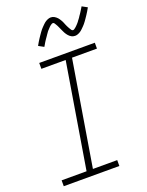

<svg xmlns="http://www.w3.org/2000/svg" viewBox="-175 -1050 869 1136"><g transform="rotate(-20 259.5 -482.5)"><path d="M373 0H23V-37H180L289 -698H136V-735H486V-698H329L220 -37H373ZM391 -813Q385 -813 379 -814.5Q373 -816 368 -819Q363 -822 358.5 -825.5Q354 -829 350.5 -833.5Q347 -838 343.5 -842.5Q340 -847 337.5 -852Q335 -857 332.5 -862Q330 -867 327.5 -872.5Q325 -878 322.5 -883.5Q320 -889 317.5 -894.5Q315 -900 312.5 -905Q310 -910 307 -914.5Q304 -919 301 -924Q298 -929 292 -929Q288 -929 284 -926.5Q280 -924 276.5 -921.5Q273 -919 269.5 -915.5Q266 -912 262 -907.5Q258 -903 256.5 -901.5Q255 -900 252.5 -897.5Q250 -895 248 -892Q246 -889 243.5 -885.5Q241 -882 238.5 -878.5Q236 -875 233.5 -871Q231 -867 228 -863Q225 -859 222 -854.5Q219 -850 216 -845.5Q213 -841 210 -836Q207 -831 204 -825.5Q201 -820 197 -814L164 -832Q170 -843 176 -853Q182 -863 188 -872Q194 -881 199.5 -889Q205 -897 210 -904Q215 -911 220 -917Q225 -923 230 -928Q235 -933 242.5 -940.5Q250 -948 257.5 -953Q265 -958 274 -961.5Q283 -965 292 -965Q298 -965 303.5 -963.5Q309 -962 314 -959Q319 -956 323.5 -952.5Q328 -949 332 -944.5Q336 -940 339 -935.5Q342 -931 345 -926Q348 -921 350.5 -916Q353 -911 355 -905.5Q357 -900 359.5 -894.5Q362 -889 364.5 -883.5Q367 -878 370 -873Q373 -868 375.5 -863.5Q378 -859 381.5 -854Q385 -849 391 -849Q395 -849 398.5 -851.5Q402 -854 405.5 -856.5Q409 -859 412.5 -862.5Q416 -866 420.5 -870.5Q425 -875 426 -876.5Q427 -878 429.5 -880.5Q432 -883 434 -886Q436 -889 438.5 -892.5Q441 -896 444 -899.5Q447 -903 449.5 -907Q452 -911 454.5 -915Q457 -919 460.5 -923.5Q464 -928 466.5 -932.5Q469 -937 472.5 -942Q476 -947 479 -952.5Q482 -958 486 -964L519 -946Q513 -935 507 -925Q501 -915 495 -906Q489 -897 483.5 -889Q478 -881 473 -874Q468 -867 463 -861Q458 -855 453 -850Q448 -845 440.5 -837.5Q433 -830 425.5 -825Q418 -820 409 -816.5Q400 -813 391 -813Z"/></g></svg>

Font: Iosevka Term Curly Extralight
Style: Italic
Weight: 200
Italic angle: -9°
Designer: Belleve Invis
Foundry: Belleve Invis
Version: Version 32.3.0